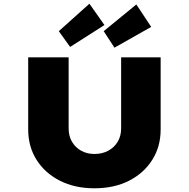

<svg xmlns="http://www.w3.org/2000/svg" viewBox="-20 -1009 1019 1035"><path d="M489 6Q383 6 302.5 -35Q222 -76 177 -147.5Q132 -219 132 -311V-700H350V-317Q350 -276 368 -245Q386 -214 417.5 -196.5Q449 -179 489 -179Q531 -179 563.5 -196.5Q596 -214 614.5 -245Q633 -276 633 -317V-700H846V-311Q846 -219 801 -147.5Q756 -76 676 -35Q596 6 489 6ZM358 -756 297 -841 462 -989 543 -874ZM597 -752 539 -841 715 -985 795 -864Z"/></svg>

Font: Lexend Mega Black
Style: Regular
Weight: 900
Version: Version 1.007